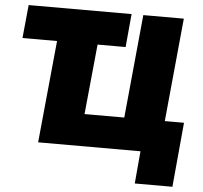

<svg xmlns="http://www.w3.org/2000/svg" viewBox="-58 -766 1052 996"><g transform="rotate(5 468.0 -268.0)"><path d="M695 0H162L214 -532H34L51 -705H587L571 -532H425L389 -167H596L648 -705H859L807 -167H907L876 169H680Z"/></g></svg>

Font: Nunito Sans Heavy Heavy
Style: Italic
Weight: 400
Italic angle: -4.541°
Designer: Vernon Adams
Foundry: Vernon Adams
Version: Version 2.002